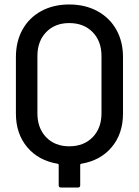

<svg xmlns="http://www.w3.org/2000/svg" viewBox="-20 -728 619 857"><path d="M529 -473V-221Q529 -131 478.5 -71Q428 -11 342 3Q338 4 338 8V99Q338 109 328 109H252Q242 109 242 99V8Q242 4 238 3Q152 -11 101.5 -71Q51 -131 51 -221V-473Q51 -543 80.5 -596Q110 -649 164 -678.5Q218 -708 289 -708Q360 -708 414.5 -678.5Q469 -649 499 -596Q529 -543 529 -473ZM433 -478Q433 -544 393.5 -584.5Q354 -625 289 -625Q225 -625 186 -584.5Q147 -544 147 -478V-222Q147 -156 186 -115.5Q225 -75 289 -75Q354 -75 393.5 -115.5Q433 -156 433 -222Z"/></svg>

Font: BarlowMedium
Style: Regular
Weight: 500
Designer: Jeremy Tribby
Foundry: Tribby Type
Version: Version 1.422